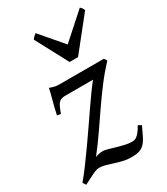

<svg xmlns="http://www.w3.org/2000/svg" viewBox="-182 -787 769 884"><g transform="rotate(-30 202.5 -345.5)"><path d="M378.9 -432.1Q338.9 -388.7 306.6 -345.9Q274.4 -303.2 243.9 -259Q213.4 -214.8 181.9 -168.7Q150.4 -122.6 111.8 -73.2Q113.3 -74.2 125 -77.6Q136.7 -81.1 151.9 -81.1Q161.6 -81.1 178 -76.4Q194.3 -71.8 213.9 -65.9Q233.4 -60.1 253.7 -55.4Q273.9 -50.8 292 -50.8Q296.4 -50.8 302.7 -52Q309.1 -53.2 316.4 -58.6Q323.7 -64 332.5 -74.7Q341.3 -85.4 351.1 -104L368.2 -94.2Q354.5 -64 344.2 -43.9Q334 -23.9 322 -12Q310.1 0 294.4 4.9Q278.8 9.8 254.9 9.8Q231 9.8 209.5 4.6Q188 -0.5 168.9 -6.6Q149.9 -12.7 132.6 -17.8Q115.2 -22.9 100.1 -22.9Q92.3 -22.9 84 -20.5Q75.7 -18.1 65.2 -13.2Q54.7 -8.3 41 -1.2Q27.3 5.9 8.8 15.1L-2 -1Q22.5 -30.3 48.6 -65.7Q74.7 -101.1 101.1 -138.4Q127.4 -175.8 153.1 -213.1Q178.7 -250.5 201.7 -283.9Q224.6 -317.4 244.1 -344.2Q263.7 -371.1 277.8 -388.2H130.9Q119.1 -388.2 111.1 -386Q103 -383.8 96.4 -377.2Q89.8 -370.6 84 -358.2Q78.1 -345.7 70.8 -325.2L51.8 -329.1Q61 -373 70.1 -404.5Q79.1 -436 83 -457Q92.3 -454.6 103 -450.7Q113.8 -446.8 130.9 -446.8H369.1L378.9 -432.1ZM270 -512.7H225.1L133.8 -684.1Q140.6 -693.4 144.5 -696.8Q148.4 -700.2 155.8 -706.1L257.8 -586.9L391.1 -706.1Q397 -700.7 399.7 -697Q402.3 -693.4 406.7 -684.1Z"/></g></svg>

Font: Gentium
Style: Italic
Weight: 400
Italic angle: -7°
Designer: J. Victor Gaultney
Version: Version 1.02; 2005; OFL release